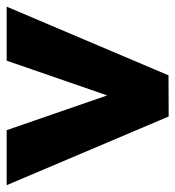

<svg xmlns="http://www.w3.org/2000/svg" viewBox="5 -531 526 576"><g transform="rotate(-90 268.0 -243.0)"><path d="M206.5 0 0.5 -486H165.5L305.5 -81H234L374 -486H536L330 -0.5Z"/></g></svg>

Font: Outfit Thin
Style: Regular
Weight: 100
Designer: Rodrigo Fuenzalida
Foundry: fragTYPE
Version: Version 1.000